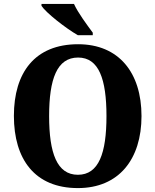

<svg xmlns="http://www.w3.org/2000/svg" viewBox="-20 -951 794 981"><path d="M378 -771H454V-784C426 -822 378 -886 358 -931H192V-921C215 -886 315 -807 378 -771ZM378 10C587 10 703 -137 703 -358C703 -580 587 -725 379 -725C158 -725 51 -580 51 -359C51 -137 158 10 378 10ZM378 -58C271 -58 231 -169 231 -358C231 -547 271 -657 379 -657C485 -657 524 -547 524 -358C524 -169 485 -58 378 -58Z"/></svg>

Font: Noto Serif Tamil SemiCondensed ExtraBold
Style: Regular
Weight: 800
Width: 4
Designer: Indian Type Foundry, Tom Grace, and the Monotype Design Team
Foundry: Monotype Imaging Inc.
Version: Version 2.004